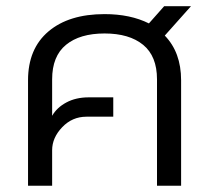

<svg xmlns="http://www.w3.org/2000/svg" viewBox="-20 -595 677 615"><path d="M69.8 0V-337.9Q69.8 -439 135.3 -494.4Q200.7 -549.8 314.9 -549.8Q397.5 -549.8 457 -520L505.9 -575.2H591.8L507.8 -481Q560.1 -427.2 560.1 -337.9V0H482.9V-340.8Q482.9 -415 438.5 -451.4Q394 -487.8 314.9 -487.8Q235.8 -487.8 191.4 -451.4Q147 -415 147 -340.8V-224.1Q162.1 -250.5 192.6 -266.8Q223.1 -283.2 264.2 -283.2H342.8V-221.2H256.8Q211.4 -221.2 179.2 -187.5Q147 -153.8 147 -113.8V0Z"/></svg>

Font: Prompt Light
Style: Regular
Weight: 300
Designer: Katatrad Team
Foundry: CadsonDemak
Version: Version 1.000;PS 001.000;hotconv 1.0.88;makeotf.lib2.5.64775